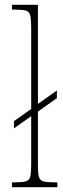

<svg xmlns="http://www.w3.org/2000/svg" viewBox="-20 -780 264 800"><path d="M30 0V-20H33Q70 -20 86 -24Q102 -28 106 -43.5Q110 -59 110 -94V-296L38 -245V-275L110 -326V-662Q110 -699 106 -715.5Q102 -732 87.5 -736Q73 -740 43 -740H30V-760H138V-347L217 -403V-371L138 -315V-94Q138 -59 142 -43.5Q146 -28 162.5 -24Q179 -20 215 -20H219V0Z"/></svg>

Font: Noto Serif Khmer ExtraCondensed Thin
Style: Regular
Weight: 100
Width: 2
Designer: Danh Hong and the Monotype Design Team
Foundry: Monotype Imaging Inc.
Version: Version 2.004; ttfautohint (v1.8.4.7-5d5b)